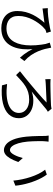

<svg xmlns="http://www.w3.org/2000/svg" viewBox="1082 -1867 836 3040"><g transform="rotate(90 1500.0 -347.0)"><path d="M734.3 -739.4Q741.9 -693.8 755.5 -640.8Q769.1 -587.7 792.6 -531.7Q816.1 -475.7 853.4 -420.5Q890.7 -365.3 946.2 -315.6L893.7 -244.7Q838.5 -304.3 795.7 -374.4Q752.9 -444.6 719 -529.6Q685.1 -614.6 655.1 -716.9ZM108.7 -685.9Q132.2 -683.9 162.4 -685.9Q195.8 -687.3 240.8 -692.1Q285.7 -696.9 332 -704.2Q378.3 -711.5 417.7 -719.5Q457 -727.5 478.8 -735.9L501.8 -665.3Q492 -662.5 476 -657.7Q459.9 -653 448.9 -647.4Q430 -633.2 402.4 -604.9Q374.9 -576.6 345.6 -536.2Q316.2 -495.8 290.6 -445.8Q264.9 -395.8 248.8 -338.8Q232.8 -281.8 232.8 -220Q232.8 -167 248.6 -130.8Q264.3 -94.5 291.9 -72.9Q319.5 -51.2 354.6 -41.3Q389.7 -31.4 428 -31.4Q547.5 -31.4 614.1 -111.7Q680.7 -192.1 695 -337.9Q709.4 -483.7 671.2 -679.6L744.6 -544.5Q759.8 -458.5 761.2 -373.3Q762.5 -288.2 745.3 -212Q728.1 -135.8 689 -76.7Q649.9 -17.6 585.2 16.3Q520.5 50.3 426.2 50.3Q367 50.3 317.5 33.9Q267.9 17.5 231.2 -14.4Q194.5 -46.2 174.5 -93.9Q154.5 -141.5 154.5 -203.3Q154.5 -273.4 171 -335.3Q187.5 -397.2 214.5 -450.8Q241.6 -504.4 274.6 -550.1Q307.6 -595.8 340.5 -632.8Q315.4 -629.2 282.5 -624.7Q249.6 -620.3 219.7 -616.4Q189.8 -612.6 171.3 -610Q156.8 -608.6 143.6 -606.6Q130.4 -604.6 114.8 -601.8Z M1232.4 -730Q1245.6 -729 1263.5 -727.9Q1281.4 -726.8 1302.1 -726.8Q1318.1 -726.8 1351.7 -727.4Q1385.3 -728 1427.7 -728.8Q1470.1 -729.6 1513.3 -731.2Q1556.4 -732.8 1591.9 -734.1Q1627.4 -735.5 1646.1 -736.5Q1658.8 -737.8 1674.9 -739.9Q1691 -742 1702.1 -745.4L1749.6 -686.8Q1740.4 -681.8 1727 -673.1Q1713.7 -664.5 1705.9 -658.3Q1678.2 -635.3 1643.5 -606.2Q1608.8 -577.1 1571 -546.2Q1533.1 -515.2 1496.8 -485.6Q1460.4 -456 1429.2 -430.4Q1469.8 -445.6 1506.1 -451.1Q1542.4 -456.6 1572.5 -456.6Q1655.5 -456.6 1718.4 -427.6Q1781.3 -398.7 1816.5 -347.2Q1851.6 -295.7 1851.6 -227.7Q1851.6 -132.2 1790.8 -67.7Q1729.9 -3.2 1613.8 25Q1497.7 53.2 1331.6 40L1309.7 -41.1Q1413.7 -28.3 1498.3 -35.2Q1582.9 -42.1 1643.2 -66.8Q1703.5 -91.5 1735.9 -132.7Q1768.4 -173.8 1768.4 -229Q1768.4 -301.1 1711.2 -345.9Q1654.1 -390.8 1557.6 -390.8Q1492.8 -390.8 1441.5 -375.4Q1390.2 -360 1345.8 -332.2Q1301.4 -304.3 1258.8 -266.4Q1216.1 -228.5 1168.8 -183.4L1108 -245.4Q1152.1 -279.5 1207 -324.4Q1261.9 -369.3 1320.6 -418Q1379.3 -466.8 1434.4 -513.9Q1489.5 -561 1533.6 -600.8Q1577.7 -640.7 1603.3 -666.5Q1584.7 -665.9 1553.9 -664.6Q1523.1 -663.3 1486.1 -661.5Q1449.1 -659.7 1413.2 -658.2Q1377.3 -656.7 1348.6 -655.4Q1319.9 -654.1 1304.7 -653.1Q1288.3 -652.1 1268.8 -650.3Q1249.3 -648.5 1234.2 -646.2Z M2223.3 -697.8Q2221.1 -685.9 2219.3 -668.2Q2217.5 -650.4 2216.5 -632.2Q2215.4 -614 2214.8 -600.8Q2214.2 -569.6 2214.7 -530.2Q2215.2 -490.8 2216.8 -448.3Q2218.4 -405.7 2222 -364.4Q2230.4 -281.1 2249 -218.4Q2267.5 -155.7 2295.1 -121.1Q2322.6 -86.5 2358.3 -86.5Q2377.2 -86.5 2395.2 -103.7Q2413.3 -121 2429.4 -150.5Q2445.6 -179.9 2459.2 -216.3Q2472.7 -252.7 2482.4 -289.9L2545.2 -218.5Q2515.1 -134.2 2484.5 -84.4Q2453.8 -34.7 2422.3 -12.9Q2390.8 8.9 2356.6 8.9Q2309.8 8.9 2266 -25.5Q2222.2 -59.9 2190 -137.5Q2157.9 -215.1 2143.9 -344.4Q2139.5 -388.1 2137 -438.8Q2134.5 -489.5 2133.7 -535.8Q2132.9 -582.1 2132.9 -610.7Q2132.9 -628.2 2131.8 -655.3Q2130.7 -682.3 2126.3 -699.8ZM2744 -670.2Q2770.6 -635.6 2795.1 -590.4Q2819.7 -545.2 2840.3 -493.5Q2861 -441.9 2877.4 -387.1Q2893.8 -332.4 2904.6 -278Q2915.4 -223.5 2920.2 -172.6L2839.7 -140.4Q2833.5 -208.4 2818.9 -278.7Q2804.3 -348.9 2782.1 -415.7Q2760 -482.4 2731 -541Q2701.9 -599.7 2666.5 -643.4Z"/></g></svg>

Font: Noto Sans TC
Style: Regular
Weight: 100
Designer: Ryoko NISHIZUKA 西塚涼子 (kana, bopomofo & ideographs); Paul D. Hunt (Latin, Greek & Cyrillic); Sandoll Communications 산돌커뮤니
Foundry: Adobe
Version: Version 2.004;hotconv 1.0.118;makeotfexe 2.5.65603